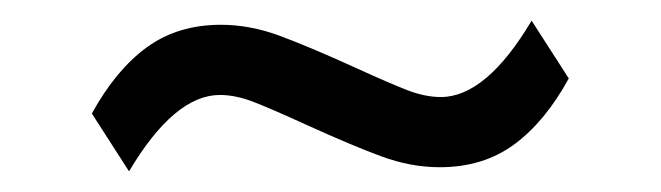

<svg xmlns="http://www.w3.org/2000/svg" viewBox="-20 -346 640 186"><path d="M277 -225Q242 -241 225 -247.5Q208 -254 193 -254Q149 -254 105 -180L69 -236Q92 -278 122 -300Q152 -322 194 -322Q222 -322 250.5 -311.5Q279 -301 323 -281Q358 -265 375 -258.5Q392 -252 407 -252Q451 -252 495 -326L531 -270Q508 -228 478 -206Q448 -184 406 -184Q378 -184 349.5 -194.5Q321 -205 277 -225Z"/></svg>

Font: Arvo
Style: Regular
Weight: 400
Designer: Anton Koovit (Cyrillic Expansion: Cyreal)
Foundry: Anton Koovit, Yassin Baggar
Version: Version 3.000